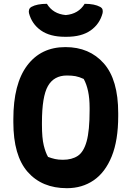

<svg xmlns="http://www.w3.org/2000/svg" viewBox="-20 -967 690 1007"><path d="M323 -720Q449 -720 524.5 -634.5Q600 -549 600 -374V-358Q600 -231 566 -147Q532 -63 471.5 -21.5Q411 20 331 20Q200 20 125 -65.5Q50 -151 50 -326V-342Q50 -527 122.5 -623.5Q195 -720 323 -720ZM200 -313Q200 -243 209.5 -204.5Q219 -166 232 -144Q251 -137 268.5 -133Q286 -129 310 -129Q357 -129 388 -149.5Q419 -170 434.5 -226Q450 -282 450 -388V-401Q450 -451 442 -488.5Q434 -526 419 -553Q395 -564 376 -567.5Q357 -571 331 -571Q263 -571 231.5 -516Q200 -461 200 -324ZM424 -947Q476 -947 505 -931Q516 -925 518 -916Q520 -907 518 -898Q503 -841 455.5 -807.5Q408 -774 329 -774H321Q242 -774 194.5 -807.5Q147 -841 132 -898Q130 -907 132.5 -916Q135 -925 145 -931Q174 -947 226 -947Q258 -894 325 -888Q392 -894 424 -947Z"/></svg>

Font: Recursive Sn Csl St XBd
Style: Regular
Weight: 800
Version: Version 1.085;hotconv 1.1.0;makeotfexe 2.6.0; ttfautohint (v